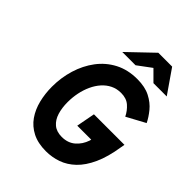

<svg xmlns="http://www.w3.org/2000/svg" viewBox="-258 -1055 1201 1201"><g transform="rotate(45 343.0 -454.5)"><path d="M365 12Q294.5 12 245 -13.2Q195.5 -38.5 165 -82.2Q134.5 -126 120.5 -182.5Q106.5 -239 106.5 -301Q106.5 -381 129 -454.8Q151.5 -528.5 195.2 -586.8Q239 -645 303.2 -678.5Q367.5 -712 451 -712Q519.5 -712 565.5 -688.2Q611.5 -664.5 640.5 -629Q669.5 -593.5 686.5 -558.5L563.5 -492Q546.5 -527.5 517.2 -553.2Q488 -579 440.5 -579Q402.5 -579 371.5 -563.8Q340.5 -548.5 316.8 -521.8Q293 -495 276.8 -459.8Q260.5 -424.5 252.2 -384Q244 -343.5 244 -301.5Q244 -251 256.5 -210.2Q269 -169.5 297.2 -145.5Q325.5 -121.5 372 -121.5Q425.5 -121.5 460.8 -151.8Q496 -182 512 -229.5L514.5 -240H391L414.5 -364H684.5L680 -338.5Q664.5 -238.5 633.5 -170.8Q602.5 -103 560.5 -63Q518.5 -23 468.8 -5.5Q419 12 365 12ZM264 -765 427 -921H549.5L657.5 -765H540L472.5 -832.5L381.5 -765Z"/></g></svg>

Font: Overpass ExtraBold
Style: Italic
Weight: 800
Italic angle: -10°
Designer: Delve Withrington, Dave Bailey, Thomas Jockin
Foundry: Delve Fonts LLC
Version: Version 4.000